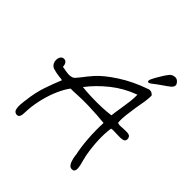

<svg xmlns="http://www.w3.org/2000/svg" viewBox="-218 -968 1153 1153"><g transform="rotate(45 358.5 -391.5)"><path d="M95 24Q80 20 76 3Q72 -14 73.5 -34.5Q75 -55 77 -68Q78 -72 78 -73Q86 -146 105.5 -203.5Q125 -261 147 -314Q140 -316 133 -316.5Q126 -317 118 -318Q93 -321 68.5 -328Q44 -335 37 -362Q33 -384 41 -399Q49 -414 65 -414Q79 -414 86.5 -403Q94 -392 94 -375Q98 -374 106 -373Q125 -369 145 -367Q165 -365 182 -372Q193 -377 215 -406.5Q237 -436 265 -468Q303 -511 379 -560.5Q455 -610 554 -644Q562 -647 573 -644Q584 -641 593 -629Q593 -604 589 -577.5Q585 -551 580 -525Q579 -521 578.5 -516Q578 -511 577 -507Q572 -475 567.5 -438Q563 -401 566 -372Q571 -368 581.5 -367.5Q592 -367 614 -369Q646 -371 659 -367Q672 -363 675 -348Q678 -331 668 -324.5Q658 -318 641.5 -317.5Q625 -317 609 -318H608H606Q593 -319 581 -319Q569 -319 561 -317Q554 -271 556 -215.5Q558 -160 569 -98Q571 -90 573 -81Q575 -72 577 -64Q588 -27 589 -8.5Q590 10 581 19L580 20Q560 26 549.5 16.5Q539 7 533.5 -9.5Q528 -26 525 -41Q525 -42 525 -43Q524 -47 523.5 -51Q523 -55 523 -59Q512 -108 507 -174Q502 -240 505 -309Q479 -312 441 -314.5Q403 -317 361.5 -318Q320 -319 281 -317Q265 -316 249 -315.5Q233 -315 219 -315Q197 -286 177.5 -242.5Q158 -199 145 -148.5Q132 -98 128 -49Q127 -43 127 -29Q127 -17 125.5 -3Q124 11 117.5 19Q111 27 95 24ZM265 -374Q300 -370 343 -368.5Q386 -367 429 -368.5Q472 -370 506 -375Q508 -392 510.5 -410.5Q513 -429 517 -451Q522 -483 526 -514Q530 -545 529 -573Q446 -543 379 -489.5Q312 -436 265 -374ZM538 -677Q522 -667 518 -674Q514 -681 521 -696Q529 -713 538 -728Q547 -743 556 -758Q568 -778 580.5 -792.5Q593 -807 615 -808Q629 -809 640.5 -797Q652 -785 652 -775Q652 -762 637 -749.5Q622 -737 605 -726Q587 -714 571 -702Q555 -690 538 -677Z"/></g></svg>

Font: Yuji Hentaigana Akebono
Style: Regular
Weight: 400
Designer: Kataoka Yuji
Foundry: Kinuta Font Factory
Version: Version 3.002